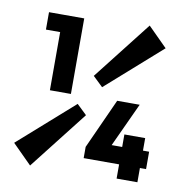

<svg xmlns="http://www.w3.org/2000/svg" viewBox="-82 -797 853 891"><g transform="rotate(10 344.5 -352.0)"><path d="M286 -304 333 -259 118 16 27 -75ZM384 -400 337 -445 552 -720 643 -629ZM148 -344V-700H247V-344ZM81 -618V-700H242V-618ZM357 -114 464 -350H570L461 -114ZM357 -61V-114L384 -143H651V-61ZM524 6V-202H622V6Z"/></g></svg>

Font: Outfit Thin Medium
Style: Regular
Weight: 500
Version: Version 1.100;gftools[0.9.27]